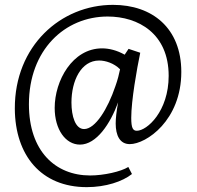

<svg xmlns="http://www.w3.org/2000/svg" viewBox="-20 -582 811 790"><path d="M337 188C415 188 484 165 523 134L508 105C478 124 407 140 351 140C208 140 99 40 99 -153C99 -377 247 -514 423 -514C549 -514 674 -444 674 -270C674 -124 585 -44 543 -44C527 -44 520 -55 520 -97C520 -168 543 -298 557 -365L509 -381L493 -357C461 -375 429 -383 400 -383C278 -383 205 -250 205 -138C205 -49 250 13 309 13C377 13 434 -73 466 -161C459 -123 456 -94 456 -74C456 -25 473 11 514 11C582 11 726 -87 726 -286C726 -467 606 -562 445 -562C230 -562 40 -393 41 -135C42 57 149 188 337 188ZM455 -228C423 -133 372 -51 326 -51C290 -51 274 -104 274 -160C274 -249 313 -333 388 -333C414 -333 449 -322 474 -297C470 -277 464 -253 455 -228Z"/></svg>

Font: Yrsa
Style: Regular
Weight: 400
Designer: Anna Giedrys (Yrsa+Rasa design), David Brezina (Yrsa art-direction, Rasa art-direction, design)
Foundry: Rosetta Type Foundry
Version: Version 1.001;PS 1.1;hotconv 1.0.88;makeotf.lib2.5.647800